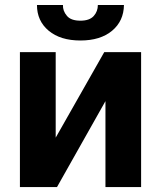

<svg xmlns="http://www.w3.org/2000/svg" viewBox="-20 -756 651 776"><path d="M205.1 -545.4V-199.7L401.4 -545.4H550.3V0H406.2V-347.2L210.4 0H60.5V-545.4ZM375.5 -735.8H481Q480 -670.9 433.1 -631.8Q385.7 -592.3 305.2 -592.3Q224.1 -592.3 176.8 -631.8Q129.4 -671.4 129.4 -735.8H234.4Q233.4 -711.9 250.5 -691.9Q266.6 -672.4 305.2 -672.4Q341.8 -672.4 358.9 -691.4Q375.5 -710 375.5 -735.8Z"/></svg>

Font: My Font
Style: Bold
Weight: 500
Designer: Rasmus Andersson
Foundry: rsms
Version: Version 0.001